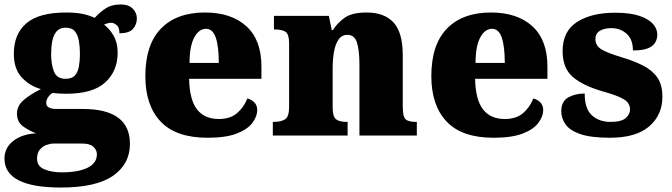

<svg xmlns="http://www.w3.org/2000/svg" viewBox="-34 -607 3011 860"><path d="M239 233Q-14 233 -14 103Q-14 56 24.5 25Q63 -6 128 -10Q97 -21 69.5 -41Q42 -61 42 -98Q42 -133 71.5 -158.5Q101 -184 149 -208Q99 -222 63.5 -260Q28 -298 28 -366Q28 -455 84.5 -503Q141 -551 262 -551Q302 -551 332 -545.5Q362 -540 390 -527Q415 -554 441 -570.5Q467 -587 507 -587Q542 -587 560.5 -568.5Q579 -550 579 -524Q579 -498 562 -478Q545 -458 501 -458Q501 -485 488 -495Q475 -505 465 -505Q454 -505 446 -502Q438 -499 432 -497Q458 -477 475.5 -446Q493 -415 493 -371Q493 -289 437.5 -238Q382 -187 262 -187Q252 -187 232 -188Q212 -189 204 -191Q194 -188 183.5 -174.5Q173 -161 173 -146Q173 -131 186 -125Q199 -119 216 -119H336Q548 -119 548 37Q548 128 472 180.5Q396 233 239 233ZM260 -254Q288 -254 301.5 -269Q315 -284 319.5 -309.5Q324 -335 324 -365Q324 -396 319.5 -423Q315 -450 301.5 -466.5Q288 -483 260 -483Q233 -483 219 -466Q205 -449 200 -422Q195 -395 195 -364Q195 -320 207.5 -287Q220 -254 260 -254ZM242 165Q316 165 358 144.5Q400 124 400 84Q400 65 384.5 50.5Q369 36 335 36H206Q192 36 174.5 42Q157 48 144.5 63Q132 78 132 104Q132 138 165 151.5Q198 165 242 165Z M896 10Q754 10 685.5 -62.5Q617 -135 617 -266Q617 -407 687 -479Q757 -551 884 -551Q1002 -551 1069.5 -489.5Q1137 -428 1137 -309V-254H813Q815 -160 848.5 -117Q882 -74 946 -74Q997 -74 1027.5 -100Q1058 -126 1074 -166Q1093 -161 1105.5 -148Q1118 -135 1118 -115Q1118 -85 1096 -56Q1074 -27 1025.5 -8.5Q977 10 896 10ZM946 -325Q946 -399 932.5 -438.5Q919 -478 889 -478Q857 -478 836 -439Q815 -400 815 -325Z M1188 0V-61H1192Q1226 -61 1243.5 -73Q1261 -85 1261 -128V-412Q1261 -453 1245.5 -464Q1230 -475 1197 -475H1193V-536H1439L1452 -472H1457Q1476 -503 1509 -527Q1542 -551 1608 -551Q1688 -551 1729 -506Q1770 -461 1770 -360V-131Q1770 -85 1782.5 -73Q1795 -61 1829 -61H1833V0H1576V-317Q1576 -381 1565 -416Q1554 -451 1522 -451Q1497 -451 1482.5 -430Q1468 -409 1462 -375Q1456 -341 1456 -301V-125Q1456 -85 1471 -73Q1486 -61 1519 -61H1523V0Z M2177 10Q2035 10 1966.5 -62.5Q1898 -135 1898 -266Q1898 -407 1968 -479Q2038 -551 2165 -551Q2283 -551 2350.5 -489.5Q2418 -428 2418 -309V-254H2094Q2096 -160 2129.5 -117Q2163 -74 2227 -74Q2278 -74 2308.5 -100Q2339 -126 2355 -166Q2374 -161 2386.5 -148Q2399 -135 2399 -115Q2399 -85 2377 -56Q2355 -27 2306.5 -8.5Q2258 10 2177 10ZM2227 -325Q2227 -399 2213.5 -438.5Q2200 -478 2170 -478Q2138 -478 2117 -439Q2096 -400 2096 -325Z M2698 10Q2614 10 2566.5 -6Q2519 -22 2499.5 -49.5Q2480 -77 2480 -109Q2480 -153 2511 -170.5Q2542 -188 2585 -188Q2585 -119 2617.5 -90Q2650 -61 2701 -61Q2749 -61 2768.5 -78Q2788 -95 2788 -117Q2788 -146 2759 -163Q2730 -180 2668 -197Q2577 -223 2531.5 -262.5Q2486 -302 2486 -378Q2486 -467 2550.5 -508.5Q2615 -550 2721 -550Q2790 -550 2831.5 -535.5Q2873 -521 2891.5 -499Q2910 -477 2910 -453Q2910 -417 2884 -399Q2858 -381 2801 -381Q2801 -430 2773 -455.5Q2745 -481 2704 -481Q2673 -481 2653 -469Q2633 -457 2633 -432Q2633 -404 2657.5 -387.5Q2682 -371 2752 -350Q2806 -334 2847 -313Q2888 -292 2910.5 -259.5Q2933 -227 2933 -174Q2933 -92 2874 -41Q2815 10 2698 10Z"/></svg>

Font: Noto Serif Hentaigana Black
Style: Regular
Weight: 900
Designer: Kazuhiro Yamada
Foundry: nipponia
Version: Version 1.000; ttfautohint (v1.8.4.7-5d5b)